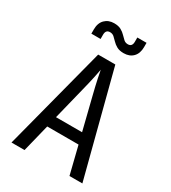

<svg xmlns="http://www.w3.org/2000/svg" viewBox="-223 -1059 1047 1173"><g transform="rotate(30 300.0 -472.5)"><path d="M50 0 240 -730H361L550 0H459L411 -194H190L142 0ZM208 -270H392L336 -495Q320 -559 311 -602Q302 -645 300 -658Q298 -645 289 -602Q280 -559 264 -496ZM370 -815Q340 -815 321 -825.5Q302 -836 289 -850Q276 -864 264 -874.5Q252 -885 235 -885Q205 -885 205 -850V-820H140V-850Q140 -895 165 -920Q190 -945 230 -945Q260 -945 279 -934.5Q298 -924 311 -910Q324 -896 336 -885.5Q348 -875 365 -875Q395 -875 395 -910V-940H460V-910Q460 -865 435.5 -840Q411 -815 370 -815Z"/></g></svg>

Font: JetBrainsMono NFM
Style: Regular
Weight: 400
Monospace: yes
Designer: Philipp Nurullin, Konstantin Bulenkov
Foundry: JetBrains
Version: Version 2.304; ttfautohint (v1.8.4.7-5d5b);Nerd Fonts 3.3.0